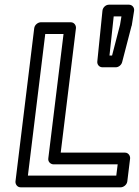

<svg xmlns="http://www.w3.org/2000/svg" viewBox="-20 -774 592 819"><path d="M99 -25 173 -629H251L186 -98C184 -83 197 -73 208 -73H482L476 -25ZM46 0C45 11 53 25 68 25H495C506 25 521 15 523 0L535 -98C536 -109 528 -123 513 -123H239L304 -654C305 -665 297 -679 282 -679H154C143 -679 128 -669 126 -654ZM458 -537H447L465 -704H498L492 -668ZM474 -487C486 -487 498 -497 501 -509L541 -663C541 -664 542 -664 542 -665L552 -728C554 -743 543 -754 530 -754H445C430 -754 418 -741 417 -728L395 -511C394 -499 403 -487 417 -487Z"/></svg>

Font: Falling Sky
Style: ExtOuObl
Weight: 400
Designer: Paul D. Hunt
Foundry: Adobe Systems Incorporated
Version: Version 1.02